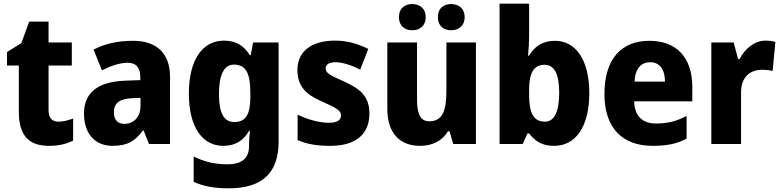

<svg xmlns="http://www.w3.org/2000/svg" viewBox="-20 -780 4231 1040"><path d="M296 -121C262 -121 243 -142 243 -183V-425H369V-550H243V-663H138L96 -547L18 -498V-425H82V-175C82 -37 144 10 246 10C301 10 340 -1 376 -18V-138C349 -128 323 -121 296 -121Z M701 -559C616 -559 544 -542 487 -511L532 -399C582 -424 630 -440 671 -440C715 -440 740 -417 740 -361V-346L657 -343C512 -337 435 -280 435 -165C435 -57 494 10 589 10C671 10 712 -16 754 -73H758L787 0H901V-363C901 -492 828 -559 701 -559ZM696 -248 741 -250V-204C741 -146 703 -109 654 -109C619 -109 597 -129 597 -172C597 -220 625 -245 696 -248Z M1193 -560C1077 -560 1003 -456 1003 -273C1003 -92 1076 10 1189 10C1258 10 1300 -21 1329 -71H1334C1331 -47 1329 -18 1329 1V12C1329 78 1288 110 1214 110C1143 110 1090 97 1029 68V205C1084 230 1143 240 1220 240C1405 240 1489 152 1489 -12V-550H1351L1338 -481H1333C1302 -532 1259 -560 1193 -560ZM1247 -430C1313 -430 1336 -381 1336 -278V-254C1336 -162 1312 -119 1249 -119C1193 -119 1166 -167 1166 -271C1166 -376 1194 -430 1247 -430Z M1981 -165C1981 -256 1933 -298 1847 -337C1762 -375 1744 -385 1744 -410C1744 -431 1763 -443 1798 -443C1835 -443 1886 -426 1931 -403L1975 -515C1916 -544 1860 -560 1795 -560C1670 -560 1591 -504 1591 -401C1591 -315 1635 -269 1720 -232C1807 -194 1827 -180 1827 -155C1827 -128 1806 -115 1760 -115C1713 -115 1646 -132 1592 -159V-21C1646 2 1700 10 1769 10C1912 10 1981 -57 1981 -165Z M2141 -687C2141 -640 2172 -616 2213 -616C2254 -616 2286 -641 2286 -687C2286 -734 2254 -758 2213 -758C2172 -758 2141 -735 2141 -687ZM2352 -687C2352 -640 2382 -616 2424 -616C2465 -616 2497 -641 2497 -687C2497 -734 2465 -758 2424 -758C2382 -758 2352 -735 2352 -687ZM2558 -550H2398V-290C2398 -183 2379 -123 2305 -123C2258 -123 2239 -162 2239 -238V-550H2078V-191C2078 -56 2148 10 2255 10C2319 10 2375 -15 2406 -69H2415L2435 0H2558Z M2846 -583V-760H2686V0H2811L2837 -57H2846C2878 -17 2913 10 2982 10C3097 10 3172 -92 3172 -276C3172 -458 3097 -559 2986 -559C2919 -559 2875 -528 2846 -479H2840C2844 -514 2846 -550 2846 -583ZM2930 -429C2983 -429 3009 -378 3009 -278C3009 -174 2982 -121 2932 -121C2869 -121 2846 -168 2846 -268V-292C2846 -384 2870 -429 2930 -429Z M3497 -559C3347 -559 3254 -462 3254 -271C3254 -84 3354 10 3515 10C3595 10 3649 -2 3699 -29V-152C3644 -123 3596 -111 3534 -111C3457 -111 3417 -154 3415 -231H3730V-309C3730 -470 3643 -559 3497 -559ZM3502 -443C3554 -443 3582 -402 3582 -338H3417C3421 -411 3454 -443 3502 -443Z M4126 -560C4065 -560 4013 -513 3986 -460H3978L3954 -550H3833V0H3994V-276C3993 -370 4050 -402 4108 -402C4135 -402 4152 -399 4165 -396L4180 -553C4165 -557 4144 -560 4126 -560Z"/></svg>

Font: Noto Sans Georgian SemiCondensed ExtraBold
Style: Regular
Weight: 800
Width: 4
Designer: Monotype Design Team, Akaki Razmadze
Foundry: Google LLC
Version: Version 2.005